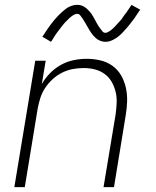

<svg xmlns="http://www.w3.org/2000/svg" viewBox="-20 -770 640 790"><path d="M39 0 125 -520H168L152 -424Q166 -449 186.5 -469.5Q207 -490 231.5 -503.5Q256 -517 283 -522.5Q310 -528 337 -528Q366 -528 393.5 -521.5Q421 -515 443 -499Q465 -483 478.5 -459.5Q492 -436 498 -408.5Q504 -381 503 -352Q502 -323 497 -294L449 0H406L456 -301Q459 -324 460 -347.5Q461 -371 455.5 -393Q450 -415 439 -434Q428 -453 410 -466Q392 -479 370 -484.5Q348 -490 324 -490Q302 -490 280 -486Q258 -482 236.5 -471.5Q215 -461 197 -444.5Q179 -428 166 -408.5Q153 -389 146 -367Q139 -345 135 -323L82 0ZM414 -598Q406 -598 399 -600Q392 -602 385.5 -605.5Q379 -609 374 -613.5Q369 -618 364 -623.5Q359 -629 355 -635Q351 -641 347.5 -647Q344 -653 340.5 -659Q337 -665 333 -672Q329 -679 325 -685.5Q321 -692 317.5 -697Q314 -702 309.5 -707.5Q305 -713 297 -713Q293 -713 288 -711Q283 -709 279.5 -706.5Q276 -704 272 -701Q268 -698 264 -694Q260 -690 257.5 -687.5Q255 -685 252.5 -682.5Q250 -680 247 -677Q244 -674 241.5 -670.5Q239 -667 236 -663.5Q233 -660 230 -656Q227 -652 224 -648Q221 -644 217.5 -639.5Q214 -635 210.5 -630Q207 -625 204 -620Q201 -615 197.5 -609.5Q194 -604 190 -598L154 -619Q161 -628 166 -636.5Q171 -645 177 -653Q183 -661 188 -668Q193 -675 198 -681Q203 -687 208 -693Q213 -699 218 -704Q223 -709 227.5 -713.5Q232 -718 239 -724Q246 -730 252 -734.5Q258 -739 265.5 -742.5Q273 -746 281 -748Q289 -750 297 -750Q305 -750 311.5 -748.5Q318 -747 325 -743Q332 -739 337 -734.5Q342 -730 347 -724.5Q352 -719 356 -713.5Q360 -708 363.5 -701.5Q367 -695 370.5 -689Q374 -683 377.5 -676Q381 -669 385 -663Q389 -657 393 -652Q397 -647 401.5 -641Q406 -635 414 -635Q418 -635 423 -637.5Q428 -640 431 -642Q434 -644 438 -647Q442 -650 446.5 -654.5Q451 -659 453 -661Q455 -663 457.5 -666Q460 -669 463 -672Q466 -675 468.5 -678Q471 -681 474.5 -684.5Q478 -688 481 -692Q484 -696 486.5 -700.5Q489 -705 493 -709.5Q497 -714 500 -718.5Q503 -723 506.5 -728Q510 -733 513.5 -738.5Q517 -744 521 -750L557 -730Q550 -721 544.5 -712Q539 -703 533.5 -695.5Q528 -688 522.5 -681Q517 -674 512 -667.5Q507 -661 502 -655.5Q497 -650 492.5 -645Q488 -640 483.5 -635Q479 -630 472 -624Q465 -618 459 -614Q453 -610 445 -606Q437 -602 429.5 -600Q422 -598 414 -598Z"/></svg>

Font: Iosevka Extralight Extended
Style: Italic
Weight: 200
Width: 7
Italic angle: -9°
Monospace: yes
Designer: Belleve Invis
Foundry: Belleve Invis
Version: Version 32.5.0; ttfautohint (v1.8.4)